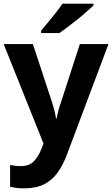

<svg xmlns="http://www.w3.org/2000/svg" viewBox="-20 -786 611 1046"><path d="M111 240Q86 240 67 237.5Q48 235 35 232V113Q46 115 61.5 117Q77 119 94 119Q140 119 165 92Q190 65 205 27L217 -4L0 -546H159L262 -234Q269 -212 275.5 -187.5Q282 -163 285 -141H289Q292 -162 299 -187Q306 -212 314 -234L415 -546H571L347 50Q325 111 294.5 153.5Q264 196 220 218Q176 240 111 240ZM489 -756Q474 -742 451 -721.5Q428 -701 401 -679.5Q374 -658 348.5 -638.5Q323 -619 304 -606H204V-619Q220 -638 241.5 -664Q263 -690 284.5 -717Q306 -744 320 -766H489Z"/></svg>

Font: Noto Sans Symbols
Style: Bold
Weight: 700
Version: Version 2.002